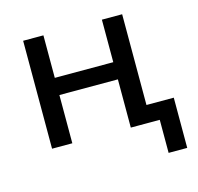

<svg xmlns="http://www.w3.org/2000/svg" viewBox="-96 -591 868 842"><g transform="rotate(-15 338.0 -170.0)"><path d="M568.5 150V0H479V-78H653V150ZM79.5 0V-490H171.5V-297H437V-490H529V0H437V-219H171.5V0Z"/></g></svg>

Font: Geologica Cursive Light
Style: Regular
Weight: 300
Designer: Sindre Bremnes, Frode Helland
Foundry: Monokrom Skriftforlag AS
Version: Version 1.010;gftools[0.9.28]